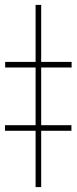

<svg xmlns="http://www.w3.org/2000/svg" viewBox="-43 -760 311 780"><path d="M0 0ZM124.3 0H101.6V-740.1H124.3ZM247.9 -485.8H-22V-508.5H247.9ZM247.2 -228.7H-22.7V-251.4H247.2Z"/></svg>

Font: Linik Sans Thin
Style: Regular
Weight: 100
Designer: Fonts by Rasmus Andersson / Changes by Cristiano Sobral with parts from Marc Monis
Foundry: rsms
Version: Version 3.020; ttfautohint (v1.6)